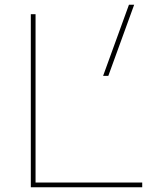

<svg xmlns="http://www.w3.org/2000/svg" viewBox="-20 -790 686 810"><path d="M110 0V-730H130V-20H580V0ZM415 -470 524 -770H546L437 -470Z"/></svg>

Font: M PLUS 1 Thin
Style: Regular
Weight: 100
Designer: Coji Morishita
Foundry: UNDERFOREST DESIGN
Version: Version 1.001